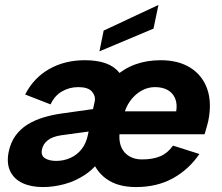

<svg xmlns="http://www.w3.org/2000/svg" viewBox="-20 -751 898 778"><path d="M531 7Q458 7 412 -25.5Q366 -58 349 -116.5Q332 -175 348 -253Q371 -372 445 -439.5Q519 -507 631 -507Q703 -507 751.5 -476.5Q800 -446 819.5 -391Q839 -336 824 -261Q821 -249 817.5 -236Q814 -223 809 -207H464Q462 -175 472.5 -152.5Q483 -130 504.5 -117.5Q526 -105 555 -105Q600 -105 630 -118Q660 -131 681 -161L788 -127Q745 -64 680.5 -28.5Q616 7 531 7ZM694 -300Q699 -330 689.5 -352.5Q680 -375 659 -386.5Q638 -398 608 -398Q581 -398 557 -385.5Q533 -373 514.5 -351Q496 -329 486 -300ZM399 -193 395 -115Q365 -70 325.5 -43.5Q286 -17 241.5 -5Q197 7 154 7Q106 7 71.5 -9Q37 -25 21.5 -57Q6 -89 15 -135Q23 -174 43 -201.5Q63 -229 92.5 -247Q122 -265 157.5 -275.5Q193 -286 229 -291L357 -309L364 -341Q368 -362 352.5 -380Q337 -398 297 -398Q261 -398 231 -380.5Q201 -363 185 -328L82 -368Q116 -435 179 -471Q242 -507 324 -507Q423 -507 462.5 -457.5Q502 -408 486 -327L464 -220ZM339 -218 229 -203Q193 -198 173.5 -182.5Q154 -167 150 -145Q145 -121 162 -110Q179 -99 208 -99Q238 -99 265 -111Q292 -123 311 -147Q330 -171 337 -208ZM622 -731 602 -635 383 -543 400 -627Z"/></svg>

Font: Albert Sans
Style: Bold Italic
Weight: 700
Italic angle: -11.25°
Designer: Andreas Rasmussen
Foundry: a.Foundry
Version: Version 1.025